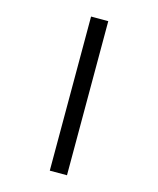

<svg xmlns="http://www.w3.org/2000/svg" viewBox="-126 -837 851 1035"><g transform="rotate(15 300.0 -320.0)"><path d="M252 110V-750H348V110Z"/></g></svg>

Font: Geist Mono Medium
Style: Regular
Weight: 500
Monospace: yes
Designer: Basement.studio, Andrés Briganti, Mateo Zaragoza
Foundry: Basement.studio, Vercel, Andrés Briganti, Guido Ferreyra, Mateo Zaragoza
Version: Version 1.500; ttfautohint (v1.8.4.7-5d5b)